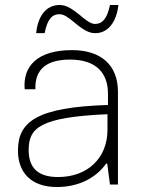

<svg xmlns="http://www.w3.org/2000/svg" viewBox="-20 -740 575 770"><path d="M125 -607H159C170 -663 189 -683 218 -683C238 -683 256 -668 277 -651C317 -617 339 -607 362 -607C410 -607 446 -646 455 -720H421C410 -666 391 -644 361 -644C343 -644 322 -661 301 -679C274 -700 250 -720 219 -720C166 -720 132 -677 125 -607ZM208 10C302 10 368 -31 406 -84H410L421 0H453V-372C453 -480 384 -539 269 -539C128 -539 71 -473 79 -382H122C119 -464 169 -501 261 -501C364 -501 413 -449 413 -364V-319C127 -310 52 -252 52 -136C52 -47 106 10 208 10ZM213 -30C132 -30 95 -67 95 -138C95 -227 139 -270 411 -282V-219C411 -107 332 -30 213 -30Z"/></svg>

Font: Kathrein 35 Thin
Style: Regular
Weight: 250
Designer: Lazydogs Typefoundry, based on Open Sans by Ascender Corporation
Foundry: Lazydogs Typefoundry
Version: Version 1.003;PS 001.003;hotconv 1.0.88;makeotf.lib2.5.64775